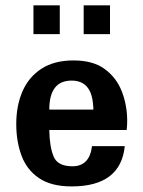

<svg xmlns="http://www.w3.org/2000/svg" viewBox="-20 -666 520 698"><path d="M319.3 -267.6H159.2Q159.2 -373 240.2 -373Q312.5 -373 318.4 -284.2Q319.3 -280.3 319.3 -276.4Q319.3 -272.5 319.3 -267.6ZM433.6 -134.8H314.5Q305.7 -61.5 243.2 -61.5Q189.5 -61.5 174.8 -97.2Q160.2 -132.8 159.2 -193.4H440.4Q441.4 -201.2 441.9 -209.5Q442.4 -217.8 442.4 -226.6Q442.4 -283.2 422.9 -333.5Q403.3 -383.8 360.8 -415Q318.4 -446.3 247.1 -446.3Q177.7 -446.3 131.3 -416.5Q85 -386.7 62 -334.5Q39.1 -282.2 39.1 -214.8Q39.1 -152.3 58.1 -100.6Q77.1 -48.8 121.6 -18.6Q166 11.7 240.2 11.7Q418.9 11.7 433.6 -134.8ZM284.2 -542V-646.5H379.9V-542ZM101.6 -542V-646.5H197.3V-542Z"/></svg>

Font: Namkio Khamti Book
Style: Bold
Weight: 800
Designer: Debbi Hosken
Foundry: SIL International
Version: Version 3.917